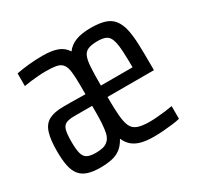

<svg xmlns="http://www.w3.org/2000/svg" viewBox="-120 -656 823 802"><g transform="rotate(-30 292.0 -255.0)"><path d="M149 8Q115 8 91 0.5Q67 -7 52.5 -24.5Q38 -42 32 -71Q26 -100 26 -142Q26 -198 36.5 -230.5Q47 -263 72.5 -276.5Q98 -290 142 -290Q159 -290 177.5 -290Q196 -290 214 -289.5Q232 -289 248 -289V-329Q248 -371 245 -396Q242 -421 232.5 -434Q223 -447 203.5 -451Q184 -455 152 -455Q133 -455 115 -453.5Q97 -452 79.5 -450Q62 -448 46 -445V-506Q72 -511 104 -514.5Q136 -518 172 -518Q216 -518 243.5 -508Q271 -498 287 -473Q304 -496 332.5 -507Q361 -518 405 -518Q446 -518 472.5 -509.5Q499 -501 514 -481.5Q529 -462 536 -431.5Q543 -401 544.5 -358Q546 -315 546 -256V-233H322Q322 -179 325 -143.5Q328 -108 337 -89Q346 -70 367 -62.5Q388 -55 423 -55Q439 -55 458.5 -56.5Q478 -58 498 -60.5Q518 -63 535 -66V-5Q521 -1 500 1.5Q479 4 455 6Q431 8 408 8Q373 8 348 1.5Q323 -5 306.5 -19Q290 -33 280 -56Q266 -30 247.5 -16Q229 -2 204.5 3Q180 8 149 8ZM164 -55Q183 -55 198 -58.5Q213 -62 224.5 -73Q236 -84 241 -105Q245 -126 246.5 -149Q248 -172 248 -201V-233H162Q136 -233 122 -226.5Q108 -220 103 -201.5Q98 -183 98 -146Q98 -111 103 -91Q108 -71 122 -63Q136 -55 164 -55ZM475 -256Q475 -322 473 -361.5Q471 -401 464 -421.5Q457 -442 442.5 -449Q428 -456 402 -456Q374 -456 357.5 -449.5Q341 -443 333.5 -426Q326 -409 324 -376Q322 -343 322 -288H504Z"/></g></svg>

Font: Saira ExtraCondensed Medium
Style: Regular
Weight: 500
Width: 2
Designer: Hector Gatti with collaboration of the Omnibus-Type team
Foundry: Omnibus-Type
Version: Version 1.101